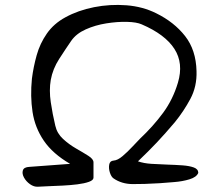

<svg xmlns="http://www.w3.org/2000/svg" viewBox="-20 -726 879 764"><path d="M432 -16Q423 -22 417.5 -38.5Q412 -55 414.5 -70.5Q417 -86 432 -87Q448 -88 468 -105Q488 -122 507 -142.5Q526 -163 537 -174Q590 -224 629 -277Q668 -330 688 -397Q711 -474 674 -531.5Q637 -589 544 -629Q524 -638 485.5 -639Q447 -640 403 -633Q359 -626 321 -609Q283 -592 263 -563Q241 -531 215.5 -491.5Q190 -452 182 -408Q175 -367 182 -319.5Q189 -272 200 -226Q207 -195 231 -173Q255 -151 283 -135Q311 -119 331.5 -106Q352 -93 352 -80V-19Q352 -9 334 -2.5Q316 4 288 7.5Q260 11 229.5 12.5Q199 14 172 15Q145 16 131 17Q115 18 99.5 7Q84 -4 75.5 -19.5Q67 -35 71 -48Q75 -61 97 -62L259 -74Q190 -114 154.5 -166Q119 -218 109.5 -280.5Q100 -343 107 -413Q113 -460 126 -506.5Q139 -553 166.5 -592.5Q194 -632 240 -657Q291 -685 354.5 -697.5Q418 -710 483 -705Q548 -700 602 -673Q673 -638 716.5 -582.5Q760 -527 762 -443Q764 -382 737.5 -332.5Q711 -283 676 -240Q637 -194 604.5 -159.5Q572 -125 529 -84Q552 -76 583 -74Q614 -72 646.5 -71Q679 -70 706.5 -68Q734 -66 751.5 -59.5Q769 -53 769 -38Q762 -21 734 -12.5Q706 -4 673 -1.5Q640 1 616 3Q550 7 507 6.5Q464 6 432 -16Z"/></svg>

Font: Mynerve
Style: Regular
Weight: 400
Designer: Carolina Short
Foundry: Carolina Short
Version: Version 1.000; ttfautohint (v1.8.4.7-5d5b)